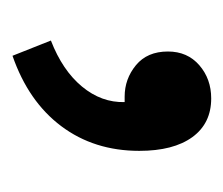

<svg xmlns="http://www.w3.org/2000/svg" viewBox="-46 -138 366 315"><g transform="rotate(90 137.5 19.0)"><path d="M72 182 47 119Q96 100 122.5 68Q149 36 148 -2H139Q110 -2 87.5 -20.5Q65 -39 65 -73Q65 -105 87.5 -124.5Q110 -144 142 -144Q183 -144 205.5 -113Q228 -82 228 -26Q228 48 187.5 102Q147 156 72 182Z"/></g></svg>

Font: Giro Sans Semibold
Style: Regular
Weight: 600
Designer: Paul D. Hunt
Foundry: Adobe Systems Incorporated
Version: Version 1.000;PS 1.0;hotconv 1.0.88;makeotf.lib2.5.647800